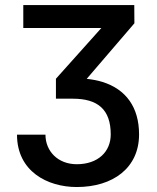

<svg xmlns="http://www.w3.org/2000/svg" viewBox="-20 -731 621 761"><path d="M72.3 -710.9V-620.1H381.8L201.7 -418.9V-339.8H269C366.7 -339.8 418.9 -297.9 418.9 -198.2C418.9 -129.9 368.7 -80.1 284.2 -80.1C209.5 -80.1 160.2 -131.8 160.2 -197.3H47.4C47.4 -51.8 168 10.3 284.2 10.3C427.7 10.3 531.2 -65.4 531.2 -198.2C531.2 -305.7 479.5 -377 386.2 -406.2C367.2 -412.1 346.7 -416 323.7 -418.5L512.7 -638.7L512.2 -710.9Z"/></svg>

Font: Bert Sans Medium
Style: Regular
Weight: 500
Designer: Christian Robertson (Google), Cristiano Sobral
Foundry: Google, Cristiano Sobral
Version: Version 3.101